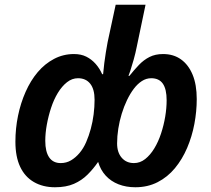

<svg xmlns="http://www.w3.org/2000/svg" viewBox="-20 -780 889 810"><path d="M212 10Q161 10 123 -12Q85 -34 65 -76.5Q45 -119 45 -182Q45 -238 56 -291.5Q67 -345 88 -392.5Q109 -440 139 -475.5Q169 -511 208 -531.5Q247 -552 292 -552Q322 -552 344 -541Q366 -530 383 -511Q400 -492 411 -467H415Q417 -491 420 -514Q423 -537 426.5 -559Q430 -581 434 -602L468 -760H594L557 -583Q552 -557 544 -528.5Q536 -500 529.5 -480.5Q523 -461 522 -460H526Q546 -485 566 -506Q586 -527 610.5 -539.5Q635 -552 668 -552Q712 -552 743.5 -529.5Q775 -507 792.5 -465Q810 -423 810 -362Q810 -310 800 -257Q790 -204 769.5 -156Q749 -108 718 -70.5Q687 -33 645 -11.5Q603 10 551 10Q512 10 480 -2.5Q448 -15 426 -39Q404 -63 394 -97Q374 -68 349.5 -43.5Q325 -19 292 -4.5Q259 10 212 10ZM236 -92Q260 -92 279.5 -103.5Q299 -115 315.5 -134.5Q332 -154 343.5 -180.5Q355 -207 363 -236.5Q371 -266 375 -297.5Q379 -329 379 -359Q379 -404 360.5 -427Q342 -450 309 -450Q284 -450 262.5 -433Q241 -416 224 -388Q207 -360 195.5 -325Q184 -290 177.5 -254Q171 -218 171 -186Q171 -140 187.5 -116Q204 -92 236 -92ZM545 -92Q571 -92 592.5 -109Q614 -126 631 -154Q648 -182 659.5 -217Q671 -252 677 -288Q683 -324 683 -357Q683 -404 667 -427Q651 -450 618 -450Q597 -450 578.5 -438Q560 -426 544.5 -405.5Q529 -385 516 -358Q503 -331 493.5 -300Q484 -269 479 -237Q474 -205 474 -175Q474 -137 493.5 -114.5Q513 -92 545 -92Z"/></svg>

Font: Noto Sans Display SemiBold
Style: Italic
Weight: 600
Italic angle: -12°
Designer: Monotype Design Team
Foundry: Monotype Imaging Inc.
Version: Version 2.003